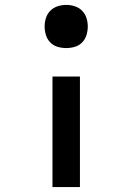

<svg xmlns="http://www.w3.org/2000/svg" viewBox="-20 -548 540 783"><path d="M250 -352Q232 -352 215 -357Q198 -362 185.5 -374.5Q173 -387 167.5 -404.5Q162 -422 162 -440Q162 -458 167.5 -475Q173 -492 185.5 -504.5Q198 -517 215 -522.5Q232 -528 250 -528Q268 -528 285 -522.5Q302 -517 314.5 -504.5Q327 -492 332.5 -475Q338 -458 338 -440Q338 -422 332.5 -404.5Q327 -387 314.5 -374.5Q302 -362 285 -357Q268 -352 250 -352ZM194 215V-236H306V215Z"/></svg>

Font: Iosevka Fixed
Style: Bold
Weight: 700
Monospace: yes
Designer: Belleve Invis
Foundry: Belleve Invis
Version: Version 32.3.0